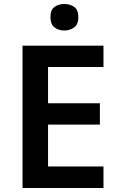

<svg xmlns="http://www.w3.org/2000/svg" viewBox="-20 -943 598 963"><path d="M499 0H93V-714H499V-607H221V-425H481V-318H221V-108H499ZM303 -923Q331 -923 352 -908.5Q373 -894 373 -857Q373 -821 352 -805.5Q331 -790 303 -790Q274 -790 253.5 -805.5Q233 -821 233 -857Q233 -894 253.5 -908.5Q274 -923 303 -923Z"/></svg>

Font: Noto Sans Devanagari SemiBold
Style: Regular
Weight: 600
Version: Version 2.003